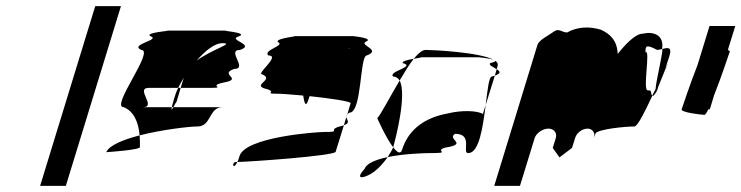

<svg xmlns="http://www.w3.org/2000/svg" viewBox="-20 -795 2421 627"><path d="M111 -188H195L375 -775H291Z M327 -298C341 -299 444 -306 437 -316C437 -329 437 -341 436 -353C383 -339 337 -321 327 -298ZM384 -445C339 -445 487 -632 441 -632C402 -650 503 -664 473 -676C444 -689 551 -695 523 -695H720C692 -695 797 -689 759 -676C722 -664 816 -650 764 -632C718 -632 791 -570 745 -570C693 -552 775 -538 713 -526C652 -514 726 -508 663 -508H570L580 -541C574 -530 567 -519 562 -508H466C420 -508 493 -445 447 -445H541C538 -433 542 -437 546 -445H707C661 -445 671 -382 625 -382C599 -382 511 -372 436 -353C432 -398 416 -432 384 -445ZM549 -474C545 -460 542 -451 541 -445H546C550 -453 557 -464 557 -464L570 -508H562C556 -496 552 -485 549 -474ZM622 -597C674 -635 748 -654 706 -654C681 -654 651 -630 622 -597Z M837 -552C875 -535 809 -520 841 -507C892 -495 839 -489 881 -489C896 -489 928 -487 970 -483C974 -457 979 -442 988 -472L991 -481C1058 -474 1125 -464 1125 -458L1114 -421C1116 -423 1117 -425 1121 -427C1163 -427 1154 -614 1178 -614C1226 -632 1156 -646 1173 -658C1207 -671 1127 -677 1135 -677H938C963 -677 879 -671 887 -658C914 -646 838 -632 856 -614C899 -614 813 -552 837 -552ZM751 -266C735 -266 741 -236 755 -266ZM755 -266C758 -271 760 -277 762 -285C781 -348 1014 -364 1039 -364C1098 -364 1048 -370 1089 -382C1094 -383 1100 -385 1103 -386L1076 -299C1068 -286 802 -267 755 -266ZM1116 -636C1118 -637 1121 -637 1123 -637C1129 -637 1125 -637 1116 -636ZM1103 -386C1126 -394 1112 -403 1111 -413ZM1111 -413C1111 -416 1112 -418 1114 -421Z M1212 -409C1212 -409 1240 -345 1264 -314L1265 -318C1270 -335 1310 -486 1285 -532C1253 -478 1223 -420 1212 -409ZM1171 -244C1145 -216 1155 -210 1181 -222C1203 -231 1228 -256 1246 -282C1209 -274 1177 -262 1171 -244ZM1264 -545C1246 -562 1340 -577 1295 -589C1292 -595 1313 -600 1331 -603C1316 -584 1301 -559 1285 -532C1280 -540 1273 -545 1264 -545ZM1331 -603C1351 -607 1368 -608 1345 -608H1543C1540 -608 1581 -605 1593 -599C1548 -625 1390 -632 1370 -632C1359 -632 1346 -621 1331 -603ZM1246 -282C1253 -293 1260 -304 1264 -314C1277 -297 1288 -290 1293 -306C1315 -377 1374 -412 1440 -424C1487 -436 1538 -434 1557 -423L1566 -452C1557 -381 1545 -295 1509 -295C1487 -295 1527 -358 1466 -358C1437 -340 1512 -325 1434 -313C1394 -301 1462 -295 1381 -295C1367 -295 1298 -293 1246 -282ZM1581 -589C1574 -583 1591 -576 1602 -569L1605 -580C1607 -587 1604 -592 1597 -597C1599 -595 1595 -592 1581 -589ZM1593 -599C1595 -598 1596 -598 1597 -597C1596 -598 1594 -598 1593 -599ZM1586 -545C1577 -545 1572 -502 1566 -452L1596 -548ZM1596 -548 1602 -569C1613 -562 1618 -556 1596 -548Z M1594 -188H1678L1726 -344C1731 -360 1752 -375 1771 -375C1789 -375 1800 -361 1795 -344L1785 -312L1807 -281L1848 -312L1858 -344C1863 -361 1881 -375 1899 -375C1915 -375 1925 -360 1920 -344L1925 -360C1938 -374 2023 -382 2052 -382C2062 -382 2087 -432 2110 -482C2102 -494 2112 -500 2095 -500C2078 -500 2105 -637 2088 -624C2087 -648 2093 -649 2126 -632C2131 -632 2137 -634 2142 -635C2150 -682 2112 -693 2079 -685C2052 -685 2016 -642 1997 -619C1996 -662 1972 -685 1942 -698C1903 -710 1864 -707 1832 -689C1815 -689 1805 -704 1789 -692C1773 -680 1740 -665 1735 -648ZM2142 -634V-635C2159 -639 2176 -644 2166 -612C2166 -612 2161 -595 2153 -573C2159 -585 2161 -589 2158 -580C2161 -591 2145 -548 2131 -515C2128 -509 2128 -504 2126 -500H2125L2124 -498L2126 -499C2123 -494 2121 -491 2120 -490C2116 -483 2111 -480 2110 -482C2113 -490 2118 -497 2121 -505C2122 -530 2149 -639 2142 -634ZM2126 -500V-499Z M2206 -438C2203 -428 2270 -420 2281 -420C2283 -420 2288 -427 2293 -438H2298L2312 -484C2335 -542 2361 -620 2363 -626C2364 -628 2361 -630 2357 -632L2381 -710H2297L2258 -583C2235 -525 2208 -444 2206 -438Z"/></svg>

Font: bitstorm
Style: extobl
Weight: 400
Version: Version 0.2